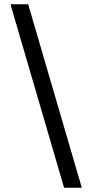

<svg xmlns="http://www.w3.org/2000/svg" viewBox="-20 -784 432 899"><path d="M363 95H280L29 -764H112Z"/></svg>

Font: DM Sans 12pt
Style: Regular
Weight: 400
Version: Version 4.004;gftools[0.9.30]